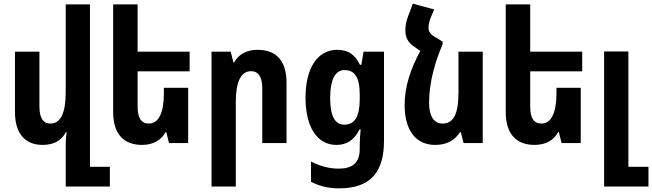

<svg xmlns="http://www.w3.org/2000/svg" viewBox="-20 -784 3573 1052"><path d="M473 130V-760H340V-276C340 -164 311 -107 257 -107C216 -107 196 -138 196 -201V-501H62V-170C62 -50 120 10 213 10C278 10 318 -16 341 -60H345C342 -37 340 -13 340 10V238H582V130Z M1011 -303H878V-276C878 -164 849 -107 795 -107C754 -107 734 -138 734 -201V-393H1019V-501H734V-760H600V-170C600 -50 658 10 758 10C819 10 864 -16 887 -60H891L906 0H1011Z M1139 238H1272V-226C1272 -337 1301 -394 1355 -394C1396 -394 1417 -363 1417 -300V0H1550V-331C1550 -452 1492 -511 1392 -511C1330 -511 1286 -485 1263 -442H1259L1244 -501H1139Z M1838 248C2011 248 2084 158 2084 -12V-501H1972L1960 -429H1952C1924 -487 1886 -511 1828 -511C1718 -511 1654 -409 1654 -248C1654 -88 1718 10 1823 10C1881 10 1922 -18 1950 -75H1956C1953 -45 1951 -12 1951 10V33C1951 108 1911 140 1836 140C1783 140 1736 127 1684 101V212C1731 236 1779 248 1838 248ZM1867 -101C1817 -101 1789 -144 1789 -247C1789 -349 1818 -400 1867 -400C1925 -400 1951 -359 1951 -266V-240C1951 -145 1923 -101 1867 -101Z M2405 -556 2371 -577C2336 -596 2328 -611 2328 -633C2328 -649 2332 -669 2341 -690L2359 -732L2242 -764L2216 -695C2207 -671 2201 -646 2201 -618C2201 -576 2217 -550 2251 -527L2283 -505C2230 -408 2197 -309 2197 -209C2197 -69 2259 10 2364 10C2430 10 2472 -16 2501 -60H2505L2520 0H2625V-501H2492V-276C2492 -154 2462 -107 2405 -107C2357 -107 2331 -149 2331 -220C2331 -335 2365 -448 2405 -541Z M3162 -303H3029V-276C3029 -164 3000 -107 2946 -107C2905 -107 2885 -138 2885 -201V-393H3170V-501H2885V-760H2751V-170C2751 -50 2809 10 2909 10C2970 10 3015 -16 3038 -60H3042L3057 0H3162Z M3290 238H3533V130H3423V-502H3290Z"/></svg>

Font: Noto Sans Armenian Condensed
Style: Bold
Weight: 700
Width: 3
Designer: Monotype Design Team
Foundry: Monotype Imaging Inc.
Version: Version 2.008